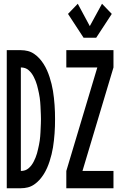

<svg xmlns="http://www.w3.org/2000/svg" viewBox="-20 -1002 640 1022"><path d="M16 0V-735H91Q110 -735 128 -730.5Q146 -726 162 -715Q178 -704 190.5 -690Q203 -676 213 -660Q223 -644 230.5 -627Q238 -610 244 -591.5Q250 -573 254.5 -554.5Q259 -536 262 -518Q265 -500 267 -481Q269 -462 270.5 -443Q272 -424 272.5 -405Q273 -386 273 -368Q273 -349 272.5 -330Q272 -311 270.5 -292Q269 -273 267 -254Q265 -235 262 -217Q259 -199 254.5 -180.5Q250 -162 244 -143.5Q238 -125 230.5 -108Q223 -91 213 -75Q203 -59 190.5 -45Q178 -31 162 -20Q146 -9 128 -4.5Q110 0 91 0ZM91 -92Q103 -92 113.5 -95.5Q124 -99 133 -107Q142 -115 148.5 -124Q155 -133 160 -143Q165 -153 169.5 -164Q174 -175 177 -186Q180 -197 182.5 -208Q185 -219 187.5 -230.5Q190 -242 191.5 -253.5Q193 -265 194 -276Q195 -287 195.5 -298.5Q196 -310 196.5 -321.5Q197 -333 197.5 -344.5Q198 -356 198 -368Q198 -379 197.5 -390.5Q197 -402 196.5 -413.5Q196 -425 195.5 -436.5Q195 -448 194 -459Q193 -470 191.5 -481.5Q190 -493 187.5 -504.5Q185 -516 182.5 -527Q180 -538 177 -549Q174 -560 169.5 -571Q165 -582 160 -592Q155 -602 148.5 -611Q142 -620 133 -628Q124 -636 113.5 -639.5Q103 -643 91 -643ZM425 -801 342 -928 394 -982 458 -863 523 -982 575 -928 492 -801ZM333 0V-92L498 -643H333V-735H584V-643L419 -92H584V0Z"/></svg>

Font: Zed Mono Semibold Extended
Style: Regular
Weight: 600
Width: 7
Monospace: yes
Designer: Belleve Invis
Foundry: Belleve Invis
Version: Version 1.0.0; ttfautohint (v1.8.4)